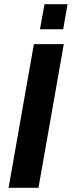

<svg xmlns="http://www.w3.org/2000/svg" viewBox="-20 -898 343 918"><path d="M21 0 142 -687H285L164 0ZM171 -758 193 -878H303L282 -758Z"/></svg>

Font: Archivo SemiCondensed
Style: Bold Italic
Weight: 700
Width: 4
Italic angle: -10°
Designer: Hector Gatti
Foundry: Omnibus-Type
Version: Version 2.001